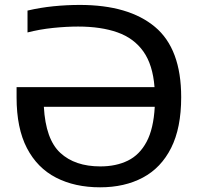

<svg xmlns="http://www.w3.org/2000/svg" viewBox="-20 -770 828 799"><path d="M396.5 9.5Q291.5 9.5 213.2 -30.8Q135 -71 92 -153.8Q49 -236.5 49 -364.5V-407.5H623Q616 -500 576.8 -555.5Q537.5 -611 469 -635.2Q400.5 -659.5 305 -659.5Q256.5 -659.5 200.8 -653.8Q145 -648 94.5 -635V-726Q148 -738.5 203 -744Q258 -749.5 312 -749.5Q515.5 -749.5 624.8 -658.2Q734 -567 734 -365.5Q734 -237.5 692.2 -154.5Q650.5 -71.5 574.5 -31Q498.5 9.5 396.5 9.5ZM397.5 -77.5Q463 -77.5 512 -101.5Q561 -125.5 590 -179.8Q619 -234 624 -325.5H162.5Q170 -190 231 -133.8Q292 -77.5 397.5 -77.5Z"/></svg>

Font: Encode Sans SemiExpanded SemiExpanded Medium
Style: Regular
Weight: 500
Width: 6
Designer: Multiple Designers
Foundry: Impallari Type
Version: Version 3.000; ttfautohint (v1.8.3) -l 8 -r 50 -G 200 -x 14 